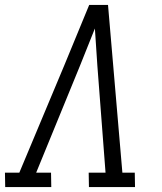

<svg xmlns="http://www.w3.org/2000/svg" viewBox="-33 -755 653 775"><path d="M-12 0 -13 -58H45L226 -490L327 -735H403L461 -58H511L512 0H326L325 -58H393L360 -490Q357 -527 355 -565Q353 -603 350 -640Q335 -603 320 -565Q305 -527 290 -490L113 -58H173L174 0Z"/></svg>

Font: Iosevka Etoile Light
Style: Italic
Weight: 300
Italic angle: -9°
Designer: Belleve Invis
Foundry: Belleve Invis
Version: Version 22.1.2; ttfautohint (v1.8.4)